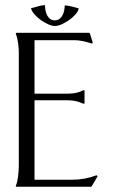

<svg xmlns="http://www.w3.org/2000/svg" viewBox="-20 -713 433 733"><path d="M255.9 -26.9Q303.2 -26.9 348.6 -43.9L351.6 -41.5L352.5 -39.6L330.1 -2L327.1 0H43L40.5 -1V-3.9Q43.5 -10.7 45.7 -20.5Q47.9 -30.3 49.1 -40.5Q50.3 -50.8 51 -60.8Q51.8 -70.8 51.8 -78.6V-509.3Q51.8 -516.6 51.3 -526.6Q50.8 -536.6 49.3 -547.1Q47.9 -557.6 45.7 -567.1Q43.5 -576.7 40.5 -583V-586.4L43 -587.9H319.8L322.8 -586.4L334 -551.3L333 -547.4L330.1 -546.9Q314 -552.2 296.9 -555.9Q279.8 -559.6 262.7 -559.6H111.8V-355.5H241.2Q256.3 -355.5 271 -358.6Q285.6 -361.8 298.8 -368.7H301.3L302.7 -366.2V-319.8L301.3 -316.9H298.8Q285.2 -323.2 270.8 -326.7Q256.3 -330.1 241.2 -330.1H111.8V-26.9ZM227.5 -692.4Q240.7 -691.4 253.7 -688.2Q266.6 -685.1 279.3 -681.6L280.3 -679.2Q277.8 -668.9 267.3 -657.2Q256.8 -645.5 243.2 -636Q229.5 -626.5 215.1 -620.1Q200.7 -613.8 189.9 -613.8Q178.7 -613.8 164.3 -620.1Q149.9 -626.5 136.2 -636.2Q122.6 -646 112.1 -657.7Q101.6 -669.4 98.6 -680.2L99.6 -682.1Q111.8 -684.6 125.2 -688.7Q138.7 -692.9 151.4 -693.4L151.9 -692.4Q151.9 -683.6 153.6 -673.6Q155.3 -663.6 159.7 -655Q164.1 -646.5 171.1 -640.9Q178.2 -635.3 189 -635.3Q199.7 -635.3 207 -640.9Q214.4 -646.5 218.8 -655Q223.1 -663.6 225.1 -673.3Q227.1 -683.1 227.1 -691.9Z"/></svg>

Font: CAT Linz
Style: Regular
Weight: 400
Designer: Peter Wiegel
Foundry: Peter Wiegel
Version: Version 1.08